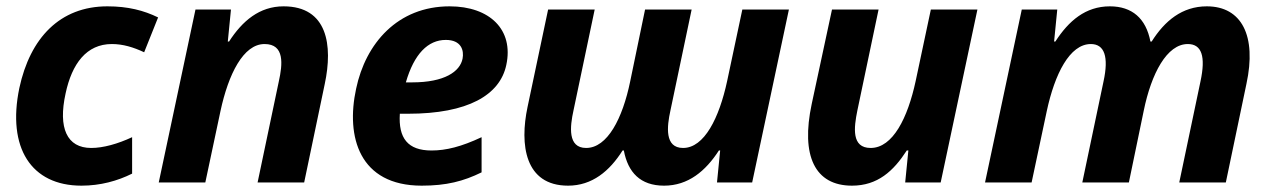

<svg xmlns="http://www.w3.org/2000/svg" viewBox="-20 -576 4012 606"><path d="M237 10C297 10 351 -5 397 -28V-143C352 -122 306 -109 268 -109C191 -109 163 -172 187 -281C207 -375 253 -437 333 -437C368 -437 401 -427 435 -411L479 -521C434 -543 384 -556 319 -556C169 -556 75 -456 41 -298C2 -110 78 10 237 10Z M481 0H628L676 -226C701 -342 748 -437 815 -437C879 -437 872 -373 860 -319L793 0H940L1005 -311C1031 -433 1014 -556 875 -556C799 -556 745 -510 703 -445H699L709 -546H597Z M1311 10C1389 10 1443 -4 1500 -32V-143C1436 -113 1388 -101 1342 -101C1267 -101 1237 -140 1242 -217H1268C1457 -217 1558 -276 1578 -371C1602 -482 1526 -556 1399 -556C1235 -556 1134 -439 1104 -296C1071 -144 1114 10 1311 10ZM1387 -450C1436 -450 1445 -417 1440 -391C1432 -350 1383 -316 1281 -316H1261C1287 -406 1331 -450 1387 -450Z M1773 10C1849 10 1904 -36 1945 -101H1949C1962 -32 2001 10 2076 10C2152 10 2207 -36 2249 -101H2253L2243 0H2354L2470 -546H2323L2275 -320C2250 -204 2203 -109 2136 -109C2077 -109 2085 -177 2096 -227L2163 -546H2016L1969 -319C1945 -202 1897 -109 1830 -109C1771 -109 1779 -177 1790 -227L1857 -546H1710L1645 -238C1620 -120 1636 10 1773 10Z M2669 10C2750 10 2800 -36 2842 -101H2847L2837 0H2949L3065 -546H2918L2870 -320C2845 -204 2798 -109 2728 -109C2667 -109 2675 -173 2686 -227L2753 -546H2606L2542 -248C2507 -84 2552 10 2669 10Z M3089 0H3236L3284 -226C3309 -342 3356 -437 3423 -437C3466 -437 3480 -397 3463 -319L3396 0H3543L3590 -227C3614 -344 3663 -437 3729 -437C3773 -437 3786 -398 3769 -319L3702 0H3849L3914 -311C3947 -463 3899 -556 3789 -556C3711 -556 3656 -510 3615 -445H3611C3597 -518 3553 -556 3483 -556C3406 -556 3353 -510 3311 -445H3307L3317 -546H3205Z"/></svg>

Font: Noto Sans
Style: Bold Italic
Weight: 700
Italic angle: -12°
Designer: Monotype Design Team
Foundry: Monotype Imaging Inc.
Version: Version 2.013